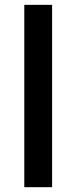

<svg xmlns="http://www.w3.org/2000/svg" viewBox="-20 -779 318 799"><path d="M81.1 -758.8H196.8V0H81.1Z"/></svg>

Font: Doppio One
Style: Regular
Weight: 400
Designer: Szymon Celej
Foundry: Szymon Celej
Version: Version 1.002